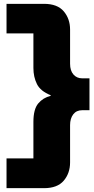

<svg xmlns="http://www.w3.org/2000/svg" viewBox="-20 -813 491 1000"><path d="M209 -793Q279 -793 312 -754Q345 -715 345 -659V-481Q345 -445 362.5 -425Q380 -405 408 -405H446V-239H408Q378 -239 361.5 -217.5Q345 -196 345 -161V33Q345 89 312 128Q279 167 209 167H14V12H154V-178Q154 -244 179 -274Q204 -304 244 -314V-317Q191 -338 172.5 -375Q154 -412 154 -459V-639H14V-793Z"/></svg>

Font: Mona Sans Expanded Black
Style: Regular
Weight: 900
Width: 7
Designer: Deni Anggara
Foundry: GitHub
Version: Version 2.000